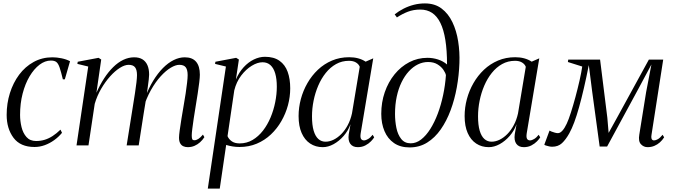

<svg xmlns="http://www.w3.org/2000/svg" viewBox="-20 -851 3938 1124"><path d="M182 9.5Q99.5 9.5 59.2 -44.2Q19 -98 19 -178.5Q19 -245.5 38 -306Q57 -366.5 92.2 -413.8Q127.5 -461 177 -488.2Q226.5 -515.5 287 -515.5Q312 -515.5 340.2 -509.8Q368.5 -504 390 -492.5L359.5 -386.5H348Q337 -432.5 328.8 -456.2Q320.5 -480 309.5 -488.2Q298.5 -496.5 278 -496.5Q243.5 -496.5 211.2 -472Q179 -447.5 153.2 -404.2Q127.5 -361 112.5 -303.2Q97.5 -245.5 97.5 -178.5Q97.5 -142.5 106 -107.2Q114.5 -72 135 -48.8Q155.5 -25.5 191.5 -25.5Q218 -25.5 241.8 -32.8Q265.5 -40 288.2 -54.8Q311 -69.5 334 -92L343 -73.5Q323.5 -49.5 297.5 -30.8Q271.5 -12 242 -1.2Q212.5 9.5 182 9.5Z M572.5 -502.5 544.5 -308Q565 -354.5 589.8 -392.5Q614.5 -430.5 642.8 -458.2Q671 -486 702 -500.8Q733 -515.5 765.5 -515.5Q794.5 -515.5 813.8 -503.8Q833 -492 843 -469.5Q853 -447 853 -414Q853 -404.5 850.8 -385.5Q848.5 -366.5 845 -340.5Q841.5 -314.5 837 -284L828.5 -277Q849.5 -333.5 876.5 -377.8Q903.5 -422 934 -452.8Q964.5 -483.5 997 -499.5Q1029.5 -515.5 1061.5 -515.5Q1106 -515.5 1128 -489.5Q1150 -463.5 1150 -414Q1150 -398.5 1146.5 -369Q1143 -339.5 1137.2 -302.2Q1131.5 -265 1125 -226Q1119 -190.5 1114 -156.8Q1109 -123 1105.8 -97.2Q1102.5 -71.5 1102.5 -58Q1102.5 -43.5 1105.2 -36.8Q1108 -30 1118.5 -30Q1128.5 -30 1140.8 -37.5Q1153 -45 1168 -63L1176.5 -48Q1166 -31.5 1151.2 -18.2Q1136.5 -5 1118.5 2.8Q1100.5 10.5 1079 10.5Q1064.5 10.5 1052.8 5Q1041 -0.5 1034.5 -12.8Q1028 -25 1028 -45.5Q1028 -58.5 1032 -88Q1036 -117.5 1042.2 -156Q1048.5 -194.5 1055.5 -235Q1062 -271 1067 -304.8Q1072 -338.5 1075.2 -366.5Q1078.5 -394.5 1078.5 -411.5Q1078.5 -442 1067.5 -456.8Q1056.5 -471.5 1029.5 -471.5Q1008 -471.5 979.5 -454.5Q951 -437.5 920.8 -404.5Q890.5 -371.5 863.2 -323Q836 -274.5 817 -212L835 -273Q833 -260 830.5 -244Q828 -228 825.2 -212Q822.5 -196 820.5 -183L792 0H721.5L759 -235Q765 -271 770.2 -305.8Q775.5 -340.5 778.8 -368.5Q782 -396.5 782 -411.5Q782 -442 770.8 -456.8Q759.5 -471.5 733 -471.5Q710 -471.5 681.5 -453.5Q653 -435.5 624.5 -403.8Q596 -372 572 -330.8Q548 -289.5 534.5 -243L498 0H428L496.5 -461.5L433 -477L435 -489.5L557 -512.5Z M1196.5 253 1302.5 -461.5 1239 -477 1241 -489.5 1362.5 -512.5 1378.5 -502.5 1361 -385.5Q1379 -427.5 1406.2 -457.2Q1433.5 -487 1466 -502.8Q1498.5 -518.5 1531 -518.5Q1583.5 -518.5 1616.2 -495.2Q1649 -472 1664 -430.5Q1679 -389 1679 -334Q1679 -284.5 1665.8 -235.2Q1652.5 -186 1627.2 -142Q1602 -98 1565.8 -63.8Q1529.5 -29.5 1483.2 -10Q1437 9.5 1382 9.5Q1361 9.5 1341.2 6.2Q1321.5 3 1304 -2.5L1266.5 253ZM1312 -54Q1319.5 -36 1336.8 -23.8Q1354 -11.5 1383 -11.5Q1424.5 -11.5 1458.8 -31.8Q1493 -52 1519.5 -86.2Q1546 -120.5 1564 -163.5Q1582 -206.5 1591.2 -253Q1600.5 -299.5 1600.5 -343.5Q1600.5 -389 1591.2 -420.8Q1582 -452.5 1563.5 -469.5Q1545 -486.5 1517 -486.5Q1487.5 -486.5 1453.8 -466Q1420 -445.5 1392 -408.8Q1364 -372 1351.5 -322Z M2091.5 -70.5Q2088 -47.5 2093.5 -38.2Q2099 -29 2112 -29Q2120.5 -29 2134.8 -37.2Q2149 -45.5 2161.5 -62L2170.5 -47Q2165 -37.5 2151.8 -23.8Q2138.5 -10 2119 0.2Q2099.5 10.5 2074.5 10.5Q2045 10.5 2030.8 -9Q2016.5 -28.5 2021.5 -65L2032 -124Q2018.5 -86 1992 -55.5Q1965.5 -25 1933.2 -7.2Q1901 10.5 1869.5 10.5Q1827.5 10.5 1795.5 -10.8Q1763.5 -32 1745.8 -72.5Q1728 -113 1728 -171.5Q1728 -221.5 1741.2 -271Q1754.5 -320.5 1779.8 -364.5Q1805 -408.5 1841.2 -442.8Q1877.5 -477 1923.5 -496.5Q1969.5 -516 2024 -516Q2052.5 -516 2076.8 -509.5Q2101 -503 2120.5 -490L2165 -509.5ZM2086 -460Q2080 -475.5 2064 -485.2Q2048 -495 2023 -495Q1981.5 -495 1947.5 -476Q1913.5 -457 1887.2 -424.2Q1861 -391.5 1843 -349.5Q1825 -307.5 1815.8 -261.5Q1806.5 -215.5 1806.5 -170Q1806.5 -119 1816.2 -86Q1826 -53 1843.8 -37.2Q1861.5 -21.5 1885.5 -21.5Q1909 -21.5 1932.8 -33Q1956.5 -44.5 1978 -66.2Q1999.5 -88 2015.8 -118.5Q2032 -149 2040.5 -187Z M2378 12Q2323.5 12 2286.5 -13.5Q2249.5 -39 2230.8 -83.5Q2212 -128 2212 -184.5Q2212 -252 2232.5 -311.2Q2253 -370.5 2289.8 -415.8Q2326.5 -461 2375.8 -486.8Q2425 -512.5 2482.5 -512.5Q2514 -512.5 2544.2 -502.8Q2574.5 -493 2597 -473.5Q2597 -556 2587.2 -616.8Q2577.5 -677.5 2558 -717Q2538.5 -756.5 2509.2 -775.8Q2480 -795 2440.5 -795Q2401 -795 2368.2 -782.5Q2335.5 -770 2303.5 -749L2290.5 -767Q2314.5 -786 2343 -800.5Q2371.5 -815 2402.8 -823Q2434 -831 2467.5 -831Q2525.5 -831 2565 -801.2Q2604.5 -771.5 2628.5 -721.2Q2652.5 -671 2662.2 -608.8Q2672 -546.5 2669.5 -481.5Q2667 -410.5 2654.2 -339.8Q2641.5 -269 2618 -205.8Q2594.5 -142.5 2560.2 -93.5Q2526 -44.5 2480.5 -16.2Q2435 12 2378 12ZM2384.5 -12Q2416.5 -12 2445.5 -34.5Q2474.5 -57 2499.2 -96.2Q2524 -135.5 2543 -186.2Q2562 -237 2574.2 -294.8Q2586.5 -352.5 2590.5 -411Q2588 -424 2575.8 -442.2Q2563.5 -460.5 2541.2 -474.2Q2519 -488 2486 -488Q2455 -488 2426.5 -474Q2398 -460 2373.5 -433.5Q2349 -407 2330.8 -369.5Q2312.5 -332 2302.5 -285.2Q2292.5 -238.5 2292.5 -184Q2292.5 -142 2300.5 -102.5Q2308.5 -63 2328.8 -37.5Q2349 -12 2384.5 -12Z M3063.5 -70.5Q3060 -47.5 3065.5 -38.2Q3071 -29 3084 -29Q3092.5 -29 3106.8 -37.2Q3121 -45.5 3133.5 -62L3142.5 -47Q3137 -37.5 3123.8 -23.8Q3110.5 -10 3091 0.2Q3071.5 10.5 3046.5 10.5Q3017 10.5 3002.8 -9Q2988.5 -28.5 2993.5 -65L3004 -124Q2990.5 -86 2964 -55.5Q2937.5 -25 2905.2 -7.2Q2873 10.5 2841.5 10.5Q2799.5 10.5 2767.5 -10.8Q2735.5 -32 2717.8 -72.5Q2700 -113 2700 -171.5Q2700 -221.5 2713.2 -271Q2726.5 -320.5 2751.8 -364.5Q2777 -408.5 2813.2 -442.8Q2849.5 -477 2895.5 -496.5Q2941.5 -516 2996 -516Q3024.5 -516 3048.8 -509.5Q3073 -503 3092.5 -490L3137 -509.5ZM3058 -460Q3052 -475.5 3036 -485.2Q3020 -495 2995 -495Q2953.5 -495 2919.5 -476Q2885.5 -457 2859.2 -424.2Q2833 -391.5 2815 -349.5Q2797 -307.5 2787.8 -261.5Q2778.5 -215.5 2778.5 -170Q2778.5 -119 2788.2 -86Q2798 -53 2815.8 -37.2Q2833.5 -21.5 2857.5 -21.5Q2881 -21.5 2904.8 -33Q2928.5 -44.5 2950 -66.2Q2971.5 -88 2987.8 -118.5Q3004 -149 3012.5 -187Z M3771 10.5Q3748 10.5 3732 -6.8Q3716 -24 3722.5 -62.5L3762.5 -311.5L3793.5 -473.5L3717.5 -331.5L3534 7H3490.5L3446.5 -316.5L3427 -470Q3412.5 -396.5 3398.2 -335Q3384 -273.5 3370 -223.5Q3356 -173.5 3341.8 -135.2Q3327.5 -97 3312.5 -70Q3292 -33.5 3269.8 -12.8Q3247.5 8 3212 8Q3204.5 8 3194 5.8Q3183.5 3.5 3175.5 0.8Q3167.5 -2 3166.5 -4L3197 -86.5Q3199.5 -84.5 3208.2 -81Q3217 -77.5 3227.8 -74.5Q3238.5 -71.5 3246 -71.5Q3253 -71.5 3259.8 -75.5Q3266.5 -79.5 3273 -86.8Q3279.5 -94 3285.8 -104.5Q3292 -115 3298 -127.5Q3309 -151 3322.2 -192.5Q3335.5 -234 3348.8 -283.2Q3362 -332.5 3372.8 -379.8Q3383.5 -427 3388.5 -461.5L3304.5 -488L3306.5 -502H3493L3535.5 -161.5L3543 -73L3592 -161.5L3778.5 -502H3862.5L3794 -61.5Q3792 -49.5 3793.5 -42.2Q3795 -35 3799.2 -32Q3803.5 -29 3808.5 -29Q3818.5 -29 3831.2 -36.2Q3844 -43.5 3859 -62L3868 -47Q3857.5 -30.5 3843 -17.5Q3828.5 -4.5 3810.5 3Q3792.5 10.5 3771 10.5Z"/></svg>

Font: Merriweather 144pt Light
Style: Italic
Weight: 300
Italic angle: -7.8°
Version: Version 2.101